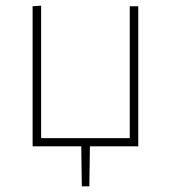

<svg xmlns="http://www.w3.org/2000/svg" viewBox="-20 -516 602 677"><path d="M95 0V-494L125 -496V-29H437.5V-494H467.5V0H297Q296.5 35.5 296 70.8Q295.5 106 295 141H268.5Q268 106 267.5 70.8Q267 35.5 266.5 0Z"/></svg>

Font: Heraclito Thin
Style: Regular
Weight: 100
Designer: Kostas Bartsokas (font) & Cristiano Sobral (main changes)
Foundry: Kostas Bartsokas (font) & Cristiano Sobral (main changes)
Version: Version 1.00;July 8, 2020;FontCreator 13.0.0.2655 64-bit